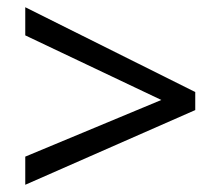

<svg xmlns="http://www.w3.org/2000/svg" viewBox="-20 -628 612 532"><path d="M50 -194 427 -351 50 -530V-608L521 -373V-323L50 -116Z"/></svg>

Font: Noto Sans Tifinagh Tawellemmet
Style: Regular
Weight: 400
Designer: JamraPatel
Foundry: JamraPatel LLC
Version: Version 2.006; ttfautohint (v1.8.4.7-5d5b)